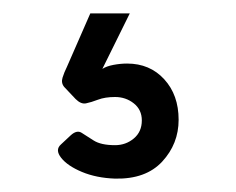

<svg xmlns="http://www.w3.org/2000/svg" viewBox="-20 -47 353 287"><path d="M152 220Q124 219 102.5 210Q81 201 71.5 189Q62 177 71 169L86 155Q95 147 102 151.5Q109 156 120 163Q131 170 152 170Q168 170 180 160Q192 150 192 133Q192 117 180 107.5Q168 98 152 98Q137 98 126.5 102Q116 106 108.5 107.5Q101 109 93 101L76 83Q71 77 73.5 69Q76 61 80 53L115 -27H174L133 56Q139 52 149.5 50Q160 48 170 48Q204 48 225.5 71.5Q247 95 247 132Q247 168 222.5 194.5Q198 221 152 220Z"/></svg>

Font: RubikRegular
Style: Regular
Weight: 400
Designer: Hubert and Fischer
Foundry: Hubert and Fischer
Version: Version 2.300;gftools[0.9.30]